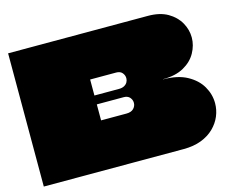

<svg xmlns="http://www.w3.org/2000/svg" viewBox="-104 -897 1253 1044"><g transform="rotate(-15 523.0 -375.0)"><path d="M20 -750H807Q874 -750 918 -724.5Q962 -699 984.5 -659Q1007 -619 1007 -575Q1007 -531 984 -489.5Q961 -448 914.5 -422Q868 -396 798 -396Q798 -396 797.5 -396Q797 -396 797.5 -395.5Q798 -395 798 -395Q879 -395 932 -366Q985 -337 1011 -292Q1037 -247 1037 -197Q1037 -160 1022.5 -125Q1008 -90 979 -61.5Q950 -33 907 -16.5Q864 0 807 0H20Q20 -68 20 -135.5Q20 -203 20 -271Q20 -339 20 -406.5Q20 -474 20 -542Q20 -594 20 -646Q20 -698 20 -750ZM414 -356Q414 -345 414 -334Q414 -323 414 -312Q414 -304 414 -296.5Q414 -289 414 -282Q414 -275 414 -268Q414 -267 414 -267Q414 -267 415 -267H557Q584 -267 597.5 -281Q611 -295 611 -313Q611 -322 608 -329.5Q605 -337 599.5 -343.5Q594 -350 585.5 -353.5Q577 -357 566 -357H415Q415 -357 414.5 -356.5Q414 -356 414 -356ZM415 -497Q414 -497 414 -496.5Q414 -496 414 -496Q414 -490 414 -482.5Q414 -475 414 -467.5Q414 -460 414 -452Q414 -441 414 -429.5Q414 -418 414 -408Q414 -407 414 -407Q414 -407 415 -407H552Q570 -407 582 -413.5Q594 -420 600 -430.5Q606 -441 606 -453Q606 -470 594.5 -483.5Q583 -497 561 -497Z"/></g></svg>

Font: Climate Crisis
Style: Regular
Weight: 400
Version: Version 1.003